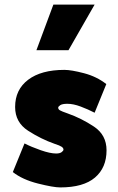

<svg xmlns="http://www.w3.org/2000/svg" viewBox="-20 -807 513 838"><path d="M213 -787H393L279 -588H139ZM234 -337Q234 -330 241.5 -325.5Q249 -321 275 -312Q335 -291 390 -254.5Q445 -218 445 -151Q445 -75 394.5 -32Q344 11 243 11Q213 11 145.5 -6Q78 -23 36 -56L87 -181Q116 -166 157.5 -151.5Q199 -137 225 -137Q241 -137 249 -143Q257 -149 257 -154Q257 -161 249 -166.5Q241 -172 219 -179Q159 -200 102.5 -236.5Q46 -273 46 -340Q46 -416 103 -459Q160 -502 261 -502Q291 -502 346.5 -487.5Q402 -473 444 -440L393 -315Q364 -330 332 -342Q300 -354 274 -354Q252 -354 243 -348Q234 -342 234 -337Z"/></svg>

Font: Palanquin Dark
Style: Bold
Weight: 700
Designer: Pria Ravichandran
Version: Version 1.000